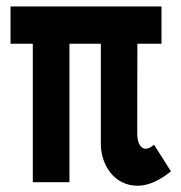

<svg xmlns="http://www.w3.org/2000/svg" viewBox="-20 -575 570 606"><path d="M414.1 11.2C434.1 11.2 470.2 5.9 519.5 -34.2L466.3 -118.2C457 -110.4 447.8 -105.5 440.4 -105.5C420.9 -105.5 413.1 -128.9 413.1 -154.3L413.6 -437H489.7V-554.7H13.2V-437H83.5V0H199.2V-437H298.3V-120.1C298.3 -56.2 339.4 11.2 414.1 11.2Z"/></svg>

Font: Decalotype SemiBold
Style: Regular
Weight: 600
Designer: Alfredo Marco Pradil
Foundry: Alfredo Marco Pradil
Version: Version 1.0